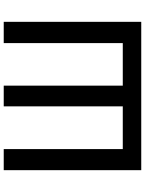

<svg xmlns="http://www.w3.org/2000/svg" viewBox="106 -883 777 1029"><g transform="rotate(-90 494.5 -368.5)"><path d="M97 0H892V-737H778V-99H550V-737H439V-99H210V-737H97Z"/></g></svg>

Font: ChiuKong Gothic CL Medium
Style: Regular
Weight: 500
Designer: Ryoko NISHIZUKA 西塚涼子 (kana, bopomofo & ideographs); Paul D. Hunt (Latin, Greek & Cyrillic); Sandoll Communications 산돌커뮤니
Foundry: Adobe
Version: Version 1.300